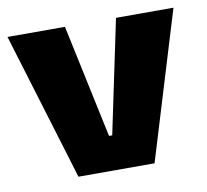

<svg xmlns="http://www.w3.org/2000/svg" viewBox="-60 -525 635 589"><g transform="rotate(-10 257.5 -230.0)"><path d="M337 -460H516L376 0H139L-1 -460H178L253 -107H263Z"/></g></svg>

Font: Lalezar
Style: Regular
Weight: 400
Designer: Borna Izadpanah
Foundry: Borna Izadpanah
Version: Version 1.003